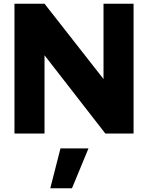

<svg xmlns="http://www.w3.org/2000/svg" viewBox="-20 -720 798 1035"><path d="M58 0ZM58 -700H220L538 -294V-700H700V0H548L220 -422V0H58ZM306 80H457L368 295H251Z"/></svg>

Font: Rosa Sans Black
Style: Regular
Weight: 900
Designer: Pentagram / MCKL
Foundry: Pentagram / MCKL
Version: Version 1.005;September 16, 2019;FontCreator 11.5.0.2425 64-